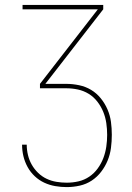

<svg xmlns="http://www.w3.org/2000/svg" viewBox="-20 -755 540 783"><path d="M252 8Q229 8 205.5 4Q182 0 160.5 -10Q139 -20 121.5 -36.5Q104 -53 92.5 -74Q81 -95 75.5 -118Q70 -141 70 -165H89Q89 -144 94 -123Q99 -102 109.5 -83.5Q120 -65 135.5 -50Q151 -35 170 -26Q189 -17 210 -13.5Q231 -10 252 -10Q277 -10 300.5 -15.5Q324 -21 344 -34.5Q364 -48 378.5 -68Q393 -88 401.5 -110.5Q410 -133 413.5 -157Q417 -181 417 -205Q417 -229 413.5 -253Q410 -277 401 -299Q392 -321 377 -340.5Q362 -360 341.5 -372.5Q321 -385 297.5 -390Q274 -395 250 -395H143V-413L379 -717H72V-735H401V-717L165 -413H250Q276 -413 302.5 -407.5Q329 -402 351.5 -388.5Q374 -375 391 -354Q408 -333 418.5 -308.5Q429 -284 432.5 -258Q436 -232 436 -205Q436 -178 432.5 -151.5Q429 -125 419 -100.5Q409 -76 392.5 -54.5Q376 -33 354 -18.5Q332 -4 305.5 2Q279 8 252 8Z"/></svg>

Font: Iosevka Term Curly Thin
Style: Regular
Weight: 100
Designer: Belleve Invis
Foundry: Belleve Invis
Version: Version 32.3.0